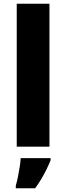

<svg xmlns="http://www.w3.org/2000/svg" viewBox="-20 -780 352 1021"><path d="M243 0H69V-760H243ZM249 72Q239 97 227 121.5Q215 146 200.5 170.5Q186 195 167 221H64V207Q70 187 75.5 160Q81 133 85 106.5Q89 80 90 61H249Z"/></svg>

Font: Noto Sans Oriya ExtraBold
Style: Regular
Weight: 800
Version: Version 2.003